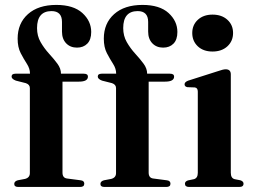

<svg xmlns="http://www.w3.org/2000/svg" viewBox="-20 -742 1006 762"><path d="M228 -57Q228 -35.5 246.5 -33.5L300 -26.5Q314.5 -25 314.5 -13Q314.5 0 298 0H52.5Q36.5 0 36.5 -12Q36.5 -22.5 50.5 -26.5L79.5 -32Q98.5 -37 98.5 -55V-392.5Q98.5 -406.5 82.5 -412L43 -422Q26 -428.5 26 -438Q26 -449.5 41.5 -449.5H99V-450Q99 -469.5 86.8 -488.5Q74.5 -507.5 62.2 -531Q50 -554.5 50 -588.5Q50 -649.5 91 -686Q132 -722.5 203.5 -722.5Q271.5 -722.5 306.8 -690.5Q342 -658.5 342 -615Q342 -584.5 326.5 -568.8Q311 -553 285.5 -553Q259 -553 242.5 -570.2Q226 -587.5 226 -616.5V-655Q226 -698 184 -698Q127 -697.5 127 -630.5Q127 -599.5 141.2 -574.8Q155.5 -550 174.5 -529.2Q193.5 -508.5 207.8 -489.2Q222 -470 222 -449.5H312.5Q329 -449.5 329 -438Q329 -418 293 -418H228ZM570 -57Q570 -35.5 588.5 -33.5L642 -26.5Q656.5 -25 656.5 -13Q656.5 0 640 0H394.5Q378.5 0 378.5 -12Q378.5 -22.5 392.5 -26.5L421.5 -32Q440.5 -37 440.5 -55V-392.5Q440.5 -406.5 424.5 -412L385 -422Q368 -428.5 368 -438Q368 -449.5 383.5 -449.5H441V-450Q441 -469.5 428.8 -488.5Q416.5 -507.5 404.2 -531Q392 -554.5 392 -588.5Q392 -649.5 433 -686Q474 -722.5 545.5 -722.5Q613.5 -722.5 648.8 -690.5Q684 -658.5 684 -615Q684 -584.5 668.5 -568.8Q653 -553 627.5 -553Q601 -553 584.5 -570.2Q568 -587.5 568 -616.5V-655Q568 -698 526 -698Q469 -697.5 469 -630.5Q469 -599.5 483.2 -574.8Q497.5 -550 516.5 -529.2Q535.5 -508.5 549.8 -489.2Q564 -470 564 -449.5H654.5Q671 -449.5 671 -438Q671 -418 635 -418H570ZM823.5 -537.5Q787 -537.5 765 -558.2Q743 -579 743 -611Q743 -643 765.2 -663.5Q787.5 -684 823.5 -684Q860 -684 882.5 -663.5Q905 -643 905 -611Q905 -579 882.5 -558.2Q860 -537.5 823.5 -537.5ZM896 -447V-56.5Q896 -35 911 -31L934 -26.5Q946.5 -22.5 946.5 -13Q946.5 0 929.5 0H730.5Q714 0 714 -13Q714 -22 726 -26L750 -31Q765 -35.5 765 -56V-378.5Q765 -393.5 753 -395L724 -396Q712.5 -398 712.5 -407.5Q712.5 -416.5 727 -422L843 -459Q865.5 -467 875.5 -467Q896 -467 896 -447Z"/></svg>

Font: Fraunces 72pt S000 SemiBold
Style: Regular
Weight: 600
Version: Version 1.000; ttfautohint (v1.8.3)